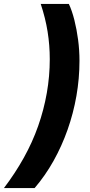

<svg xmlns="http://www.w3.org/2000/svg" viewBox="-79 -762 456 976"><path d="M-59 194Q-2 119 42 40Q86 -39 115 -121.5Q144 -204 159 -289.5Q174 -375 174 -461Q174 -532 163 -601Q152 -670 128 -742H271Q287 -708 299 -660.5Q311 -613 318 -560Q325 -507 325 -453Q325 -363 309.5 -274.5Q294 -186 264.5 -102.5Q235 -19 193 56Q151 131 97 194Z"/></svg>

Font: MOST Montserrat
Style: Bold Italic
Weight: 700
Italic angle: -11.3°
Designer: Julieta Ulanovsky
Foundry: Julieta Ulanovsky
Version: Version 8.000;March 11, 2024;FontCreator 15.0.0.2926 64-bit